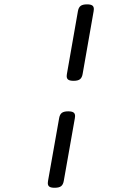

<svg xmlns="http://www.w3.org/2000/svg" viewBox="-20 -701 640 894"><path d="M417 -658.7Q417 -656.7 416 -648.9L364.7 -356.4Q361.8 -339.4 352.3 -332Q342.8 -324.7 322.8 -324.7Q305.7 -324.7 298.1 -329.8Q290.5 -335 290.5 -346.7Q290.5 -349.6 291.5 -356.4L342.8 -648.9Q345.7 -666 355.2 -673.3Q364.7 -680.7 385.3 -680.7Q402.3 -680.7 409.7 -675.5Q417 -670.4 417 -658.7ZM329.6 -160.6Q329.6 -157.7 328.6 -150.9L276.9 141.6Q273.9 158.7 264.4 166Q254.9 173.3 234.4 173.3Q217.3 173.3 210 168.2Q202.6 163.1 202.6 151.4Q202.6 149.4 203.6 141.6L255.4 -150.9Q258.3 -168 267.8 -175.3Q277.3 -182.6 297.4 -182.6Q314.5 -182.6 322 -177.5Q329.6 -172.4 329.6 -160.6Z"/></svg>

Font: Courier Prime Sans
Style: Italic
Weight: 400
Italic angle: -10°
Designer: Alan Dague-Greene
Foundry: Quote-Unquote Apps
Version: Version 3.020